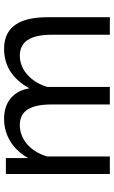

<svg xmlns="http://www.w3.org/2000/svg" viewBox="176 -748 571 964"><g transform="rotate(-90 462.0 -265.5)"><path d="M858 -312C858 -437 820 -531 700 -531C614 -531 548 -489 501 -404C489 -479 437 -531 349 -531C264 -531 194 -487 151 -410V-522H71V0H159V-315C183 -398 245 -452 316 -452C385 -452 420 -404 420 -292V0H508V-314C532 -395 593 -452 665 -452C734 -452 770 -401 770 -292V0H858Z"/></g></svg>

Font: Raleway Med
Style: Regular
Weight: 500
Designer: Matt McInerney, Pablo Impallari, Rodrigo Fuenzalida
Foundry: Matt McInerney, Pablo Impallari, Rodrigo Fuenzalida
Version: Version 3.00 July 28, 2015